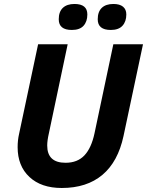

<svg xmlns="http://www.w3.org/2000/svg" viewBox="-20 -937 740 967"><path d="M700.2 -713.9 602.1 -252Q574.2 -122.1 495.6 -56.2Q417 9.8 291 9.8Q187.5 9.8 128.2 -45.7Q68.8 -101.1 68.8 -195.8Q68.8 -231 76.2 -263.2L171.9 -713.9H320.8L226.1 -265.1Q217.8 -229 217.8 -204.1Q217.8 -117.2 310.1 -117.2Q370.1 -117.2 405.3 -154.5Q440.4 -191.9 456.1 -266.1L550.8 -713.9ZM275.9 -839.8Q275.9 -877.9 296.6 -897.5Q317.4 -917 355 -917Q419.9 -917 419.9 -864.3Q419.9 -828.6 400.9 -807.4Q381.8 -786.1 341.8 -786.1Q275.9 -786.1 275.9 -839.8ZM472.2 -839.8Q472.2 -877.9 492.7 -897.5Q513.2 -917 551.3 -917Q583 -917 599.6 -903.3Q616.2 -889.6 616.2 -864.3Q616.2 -828.6 596.9 -807.4Q577.6 -786.1 538.1 -786.1Q472.2 -786.1 472.2 -839.8Z"/></svg>

Font: TypoPRO Open Sans
Style: Bold Italic
Weight: 700
Italic angle: -12°
Foundry: Ascender Corporation
Version: Version 1.10